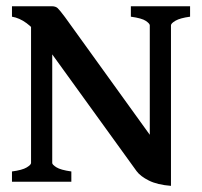

<svg xmlns="http://www.w3.org/2000/svg" viewBox="-20 -586 651 619"><path d="M592.8 -532.2Q560.5 -527.8 545.9 -519.3Q531.2 -510.7 531.2 -504.4V-14.2L462.9 -31.7V-504.4Q462.9 -509.8 450.2 -518.6Q437.5 -527.3 401.9 -532.2V-565.9H592.8ZM531.2 13.2Q487.3 9.8 460 -3.9Q432.6 -17.6 420.4 -34.2L106.4 -468.8Q88.4 -494.6 65.4 -511.5Q42.5 -528.3 18.6 -532.2V-565.9H146.5Q159.2 -565.9 165.8 -559.8Q172.4 -553.7 189.5 -530.8L470.7 -140.6Q475.6 -133.8 485.4 -121.3Q495.1 -108.9 505.9 -95.9Q516.6 -83 523.9 -74Q531.2 -64.9 531.2 -64.9ZM18.6 0V-33.2Q51.8 -37.6 65.9 -46.1Q80.1 -54.7 80.1 -60.5V-522.9L148.4 -548.3V-60.5Q148.4 -55.2 161.9 -46.6Q175.3 -38.1 210 -33.2V0Z"/></svg>

Font: Dai Banna SIL SemiBold
Style: Regular
Weight: 600
Designer: Victor Gaultney
Foundry: SIL International
Version: Version 4.000